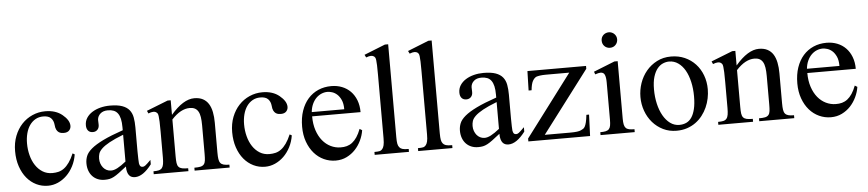

<svg xmlns="http://www.w3.org/2000/svg" viewBox="-42 -953 5531 1224"><g transform="rotate(-5 2723.5 -340.5)"><path d="M410.6 -169.9Q404.3 -129.4 386.7 -95.5Q369.1 -61.5 344 -37.1Q318.8 -12.7 288.1 1Q257.3 14.6 224.1 14.6Q184.6 14.6 149.9 -2.2Q115.2 -19 89.4 -50Q63.5 -81.1 48.6 -125Q33.7 -168.9 33.7 -223.1Q33.7 -276.4 50.8 -320.1Q67.9 -363.8 96.9 -394.8Q126 -425.8 164.8 -442.9Q203.6 -460 247.1 -460Q314 -460 356 -425.3Q377 -408.2 388.2 -390.1Q399.4 -372.1 399.4 -353.5Q399.4 -336.4 387.9 -324.2Q376.5 -312 353.5 -312Q346.2 -312 337.4 -313.5Q328.6 -314.9 320.6 -320.6Q312.5 -326.2 306.6 -337.6Q300.8 -349.1 299.3 -369.1Q296.9 -395.5 281 -411.9Q265.1 -428.2 231.4 -428.2Q203.6 -428.2 181.6 -415.8Q159.7 -403.3 144.5 -381.6Q129.4 -359.9 121.6 -330.1Q113.8 -300.3 113.8 -265.6Q113.8 -226.1 123.3 -189.5Q132.8 -152.8 151.4 -124.8Q169.9 -96.7 196.8 -80.1Q223.6 -63.5 258.8 -63.5Q279.3 -63.5 298.1 -68.1Q316.9 -72.8 334 -85.4Q351.1 -98.1 366.9 -120.4Q382.8 -142.6 397.5 -177.2Z M888.2 -64.5Q833 8.3 781.2 8.3Q770.5 8.3 761 4.9Q751.5 1.5 744.4 -6.8Q737.3 -15.1 733.2 -29.1Q729 -43 729 -64.5Q699.7 -41.5 680.4 -27.1Q661.1 -12.7 646.2 -4.9Q631.3 2.9 617.9 5.6Q604.5 8.3 586.9 8.3Q563 8.3 543.5 0.2Q523.9 -7.8 509.8 -22.7Q495.6 -37.6 487.8 -58.8Q480 -80.1 480 -106Q480 -130.9 489 -153.3Q498 -175.8 524.9 -198.5Q551.8 -221.2 600.6 -245.1Q649.4 -269 729 -296.4V-314.9Q729 -347.2 723.9 -369.1Q718.8 -391.1 708.5 -405Q698.2 -418.9 682.6 -425Q667 -431.2 645.5 -431.2Q614.7 -431.2 597.2 -415.3Q579.6 -399.4 578.1 -376.5L579.1 -347.2Q580.1 -326.2 568.6 -313.7Q557.1 -301.3 538.6 -301.3Q519 -301.3 508.3 -313.7Q497.6 -326.2 497.6 -348.1Q497.6 -374.5 511 -395.3Q524.4 -416 547.1 -430.4Q569.8 -444.8 599.4 -452.4Q628.9 -460 661.1 -460Q709.5 -460 739 -449.5Q768.6 -439 784.7 -419.2Q800.8 -399.4 805.9 -371.1Q811 -342.8 811 -307.6V-155.3Q811 -124 812 -104Q813 -84 813.5 -77.1Q815.9 -64 820.8 -58.6Q825.7 -53.2 835 -53.2Q839.4 -53.2 843.3 -54.4Q847.2 -55.7 852.5 -59.6Q857.9 -63.5 866.2 -71.3Q874.5 -79.1 888.2 -92.8ZM729 -267.6Q672.4 -245.6 639.4 -227.3Q606.4 -209 589.4 -192.4Q572.3 -175.8 567.6 -160.4Q563 -145 563 -128.9Q563 -111.3 568.4 -96.7Q573.7 -82 582.8 -71Q591.8 -60.1 604.2 -53.7Q616.7 -47.4 630.9 -46.9Q649.9 -45.9 674.1 -58.6Q698.2 -71.3 729 -96.2Z M1163.1 0V-18.6Q1188 -18.6 1202.4 -21.7Q1216.8 -24.9 1224.4 -33.9Q1231.9 -43 1233.9 -59.1Q1235.8 -75.2 1235.8 -101.1V-283.7Q1235.8 -314 1232.4 -336.2Q1229 -358.4 1220.7 -372.6Q1212.4 -386.7 1199.2 -393.6Q1186 -400.4 1166 -400.4Q1137.7 -400.4 1108.6 -384.8Q1079.6 -369.1 1050.3 -336.9V-101.1Q1050.3 -74.7 1052.5 -58.6Q1054.7 -42.5 1062.5 -33.7Q1070.3 -24.9 1084.7 -21.7Q1099.1 -18.6 1123.5 -18.6V0H901.4V-18.6Q922.4 -18.6 935.5 -21.7Q948.7 -24.9 956.1 -34.2Q963.4 -43.5 966.1 -59.6Q968.8 -75.7 968.8 -101.1V-267.6Q968.8 -307.6 967.8 -330.6Q966.8 -353.5 965.1 -365.7Q963.4 -377.9 960.7 -382.3Q958 -386.7 954.1 -389.6Q938 -403.8 901.4 -388.7L893.6 -406.2L1030.3 -460H1050.3V-366.7Q1129.9 -460 1200.7 -460Q1233.4 -460 1255.9 -448Q1278.3 -436 1292 -414.1Q1305.7 -392.1 1311.8 -361.3Q1317.9 -330.6 1317.9 -293V-101.1Q1317.9 -76.2 1320.3 -60.1Q1322.8 -43.9 1330.1 -34.9Q1337.4 -25.9 1351.1 -22.2Q1364.7 -18.6 1387.2 -18.6V0Z M1799.8 -169.9Q1793.5 -129.4 1775.9 -95.5Q1758.3 -61.5 1733.2 -37.1Q1708 -12.7 1677.2 1Q1646.5 14.6 1613.3 14.6Q1573.7 14.6 1539.1 -2.2Q1504.4 -19 1478.5 -50Q1452.6 -81.1 1437.7 -125Q1422.9 -168.9 1422.9 -223.1Q1422.9 -276.4 1439.9 -320.1Q1457 -363.8 1486.1 -394.8Q1515.1 -425.8 1554 -442.9Q1592.8 -460 1636.2 -460Q1703.1 -460 1745.1 -425.3Q1766.1 -408.2 1777.3 -390.1Q1788.6 -372.1 1788.6 -353.5Q1788.6 -336.4 1777.1 -324.2Q1765.6 -312 1742.7 -312Q1735.4 -312 1726.6 -313.5Q1717.8 -314.9 1709.7 -320.6Q1701.7 -326.2 1695.8 -337.6Q1689.9 -349.1 1688.5 -369.1Q1686 -395.5 1670.2 -411.9Q1654.3 -428.2 1620.6 -428.2Q1592.8 -428.2 1570.8 -415.8Q1548.8 -403.3 1533.7 -381.6Q1518.6 -359.9 1510.7 -330.1Q1502.9 -300.3 1502.9 -265.6Q1502.9 -226.1 1512.5 -189.5Q1522 -152.8 1540.5 -124.8Q1559.1 -96.7 1585.9 -80.1Q1612.8 -63.5 1647.9 -63.5Q1668.5 -63.5 1687.3 -68.1Q1706.1 -72.8 1723.1 -85.4Q1740.2 -98.1 1756.1 -120.4Q1772 -142.6 1786.6 -177.2Z M2249.5 -163.6Q2244.6 -130.9 2229.5 -98.9Q2214.4 -66.9 2190.9 -41.7Q2167.5 -16.6 2135.7 -1Q2104 14.6 2065.4 14.6Q2025.9 14.6 1990.2 -1.7Q1954.6 -18.1 1928 -48.6Q1901.4 -79.1 1885.7 -122.3Q1870.1 -165.5 1870.1 -218.8Q1870.1 -275.4 1885.5 -320.3Q1900.9 -365.2 1928.5 -396.5Q1956.1 -427.7 1994.1 -444.3Q2032.2 -460.9 2077.6 -460.9Q2114.7 -460.9 2146.2 -448.5Q2177.7 -436 2200.7 -412.6Q2223.6 -389.2 2236.6 -355.5Q2249.5 -321.8 2249.5 -279.3H1939.5Q1939.5 -229.5 1952.6 -189.9Q1965.8 -150.4 1988.3 -123Q2010.7 -95.7 2040.3 -81.3Q2069.8 -66.9 2102.5 -66.4Q2124.5 -65.9 2143.3 -71Q2162.1 -76.2 2178.2 -88.6Q2194.3 -101.1 2208.3 -121.8Q2222.2 -142.6 2233.9 -173.3ZM2147.5 -306.6Q2147.5 -343.8 2136.7 -366.9Q2126 -390.1 2110.8 -403.3Q2095.7 -416.5 2079.1 -421.4Q2062.5 -426.3 2050.3 -426.3Q2030.8 -426.3 2012 -418.5Q1993.2 -410.6 1978 -395.5Q1962.9 -380.4 1952.6 -357.9Q1942.4 -335.4 1939.5 -306.6Z M2315.4 0V-18.6Q2337.9 -18.6 2348.6 -21Q2359.4 -23.4 2367.2 -33.7Q2370.1 -37.6 2372.6 -42.7Q2375 -47.9 2377 -55.7Q2378.9 -63.5 2379.9 -74.5Q2380.9 -85.4 2380.9 -101.1V-506.8Q2380.9 -544.9 2380.1 -566.9Q2379.4 -588.9 2377.7 -600.6Q2376 -612.3 2373.5 -616.7Q2371.1 -621.1 2367.2 -624.5Q2362.8 -627.4 2357.9 -629.2Q2353 -630.9 2347.2 -630.9Q2341.3 -630.9 2333.5 -629.2Q2325.7 -627.4 2315.4 -623.5L2306.6 -641.1L2441.4 -694.8H2462.4V-101.1Q2462.4 -86.4 2463.1 -75.9Q2463.9 -65.4 2465.3 -57.9Q2466.8 -50.3 2469.2 -45.2Q2471.7 -40 2475.1 -35.6Q2478.5 -31.2 2482.9 -28.1Q2487.3 -24.9 2493.9 -22.7Q2500.5 -20.5 2510.5 -19.5Q2520.5 -18.6 2534.7 -18.6V0Z M2593.8 0V-18.6Q2616.2 -18.6 2627 -21Q2637.7 -23.4 2645.5 -33.7Q2648.4 -37.6 2650.9 -42.7Q2653.3 -47.9 2655.3 -55.7Q2657.2 -63.5 2658.2 -74.5Q2659.2 -85.4 2659.2 -101.1V-506.8Q2659.2 -544.9 2658.4 -566.9Q2657.7 -588.9 2656 -600.6Q2654.3 -612.3 2651.9 -616.7Q2649.4 -621.1 2645.5 -624.5Q2641.1 -627.4 2636.2 -629.2Q2631.3 -630.9 2625.5 -630.9Q2619.6 -630.9 2611.8 -629.2Q2604 -627.4 2593.8 -623.5L2585 -641.1L2719.7 -694.8H2740.7V-101.1Q2740.7 -86.4 2741.5 -75.9Q2742.2 -65.4 2743.7 -57.9Q2745.1 -50.3 2747.6 -45.2Q2750 -40 2753.4 -35.6Q2756.8 -31.2 2761.2 -28.1Q2765.6 -24.9 2772.2 -22.7Q2778.8 -20.5 2788.8 -19.5Q2798.8 -18.6 2813 -18.6V0Z M3278.3 -64.5Q3223.1 8.3 3171.4 8.3Q3160.6 8.3 3151.1 4.9Q3141.6 1.5 3134.5 -6.8Q3127.4 -15.1 3123.3 -29.1Q3119.1 -43 3119.1 -64.5Q3089.8 -41.5 3070.6 -27.1Q3051.3 -12.7 3036.4 -4.9Q3021.5 2.9 3008.1 5.6Q2994.6 8.3 2977.1 8.3Q2953.1 8.3 2933.6 0.2Q2914.1 -7.8 2899.9 -22.7Q2885.7 -37.6 2877.9 -58.8Q2870.1 -80.1 2870.1 -106Q2870.1 -130.9 2879.2 -153.3Q2888.2 -175.8 2915 -198.5Q2941.9 -221.2 2990.7 -245.1Q3039.6 -269 3119.1 -296.4V-314.9Q3119.1 -347.2 3114 -369.1Q3108.9 -391.1 3098.6 -405Q3088.4 -418.9 3072.8 -425Q3057.1 -431.2 3035.6 -431.2Q3004.9 -431.2 2987.3 -415.3Q2969.7 -399.4 2968.3 -376.5L2969.2 -347.2Q2970.2 -326.2 2958.7 -313.7Q2947.3 -301.3 2928.7 -301.3Q2909.2 -301.3 2898.4 -313.7Q2887.7 -326.2 2887.7 -348.1Q2887.7 -374.5 2901.1 -395.3Q2914.6 -416 2937.3 -430.4Q2960 -444.8 2989.5 -452.4Q3019 -460 3051.3 -460Q3099.6 -460 3129.2 -449.5Q3158.7 -439 3174.8 -419.2Q3190.9 -399.4 3196 -371.1Q3201.2 -342.8 3201.2 -307.6V-155.3Q3201.2 -124 3202.1 -104Q3203.1 -84 3203.6 -77.1Q3206.1 -64 3210.9 -58.6Q3215.8 -53.2 3225.1 -53.2Q3229.5 -53.2 3233.4 -54.4Q3237.3 -55.7 3242.7 -59.6Q3248 -63.5 3256.3 -71.3Q3264.6 -79.1 3278.3 -92.8ZM3119.1 -267.6Q3062.5 -245.6 3029.5 -227.3Q2996.6 -209 2979.5 -192.4Q2962.4 -175.8 2957.8 -160.4Q2953.1 -145 2953.1 -128.9Q2953.1 -111.3 2958.5 -96.7Q2963.9 -82 2972.9 -71Q2981.9 -60.1 2994.4 -53.7Q3006.8 -47.4 3021 -46.9Q3040 -45.9 3064.2 -58.6Q3088.4 -71.3 3119.1 -96.2Z M3406.7 -32.7H3570.8Q3621.1 -32.7 3638.7 -41.5Q3647 -45.4 3653.3 -49.3Q3659.7 -53.2 3664.8 -62.3Q3669.9 -71.3 3674.3 -88.6Q3678.7 -106 3682.1 -136.7H3699.2L3693.8 0H3298.8V-18.6L3596.7 -414.1H3448.7Q3425.8 -414.1 3410.4 -411.9Q3395 -409.7 3386.2 -406.7Q3372.1 -400.4 3361.8 -381.8Q3351.6 -363.3 3347.7 -323.2H3328.6L3332 -447.3H3707V-429.2Z M3919.4 -599.6Q3919.4 -578.6 3905.5 -564Q3891.6 -549.3 3870.1 -549.3Q3848.6 -549.3 3834.5 -563.5Q3820.3 -577.6 3820.3 -599.6Q3820.3 -610.4 3824.2 -619.4Q3828.1 -628.4 3835 -634.8Q3841.8 -641.1 3850.8 -644.8Q3859.9 -648.4 3870.1 -648.4Q3880.4 -648.4 3889.4 -644.5Q3898.4 -640.6 3905 -634Q3911.6 -627.4 3915.5 -618.7Q3919.4 -609.9 3919.4 -599.6ZM3760.7 0V-18.6Q3781.7 -18.6 3795.2 -21.5Q3808.6 -24.4 3816.2 -32.5Q3823.7 -40.5 3826.4 -54.9Q3829.1 -69.3 3829.1 -91.8V-331.1Q3829.1 -363.3 3822 -379.9Q3814.9 -396.5 3795.4 -396.5Q3788.6 -396.5 3780.3 -394.5Q3772 -392.6 3760.7 -388.7L3754.4 -406.2L3889.6 -460H3910.6V-91.8Q3910.6 -69.3 3913.6 -54.9Q3916.5 -40.5 3924.1 -32.5Q3931.6 -24.4 3945.1 -21.5Q3958.5 -18.6 3979.5 -18.6V0Z M4467.3 -231.9Q4467.3 -203.1 4461.2 -173.6Q4455.1 -144 4442.9 -116.7Q4430.7 -89.4 4412.1 -65.4Q4393.6 -41.5 4369.1 -23.7Q4344.7 -5.9 4314 4.4Q4283.2 14.6 4246.6 14.6Q4199.7 14.6 4160.9 -4.4Q4122.1 -23.4 4094 -55.7Q4065.9 -87.9 4050.5 -130.4Q4035.2 -172.9 4035.2 -219.2Q4035.2 -264.6 4050 -307.9Q4064.9 -351.1 4093 -384.8Q4121.1 -418.5 4161.1 -439.2Q4201.2 -460 4251.5 -460Q4299.8 -460 4339.4 -442.4Q4378.9 -424.8 4407.5 -394Q4436 -363.3 4451.7 -321.5Q4467.3 -279.8 4467.3 -231.9ZM4376 -194.3Q4376 -244.1 4366.2 -287.1Q4356.4 -330.1 4338.4 -361.6Q4320.3 -393.1 4294.4 -411.1Q4268.6 -429.2 4236.3 -429.2Q4217.3 -429.2 4197.5 -420.9Q4177.7 -412.6 4161.6 -393.1Q4145.5 -373.5 4135.5 -341.1Q4125.5 -308.6 4125.5 -259.8Q4125.5 -211.9 4135.5 -168.5Q4145.5 -125 4164.1 -92.3Q4182.6 -59.6 4208.7 -40.3Q4234.9 -21 4267.1 -21Q4291.5 -21 4311.5 -30Q4331.5 -39.1 4345.7 -59.6Q4359.9 -80.1 4367.9 -113.3Q4376 -146.5 4376 -194.3Z M4776.4 0V-18.6Q4801.3 -18.6 4815.7 -21.7Q4830.1 -24.9 4837.6 -33.9Q4845.2 -43 4847.2 -59.1Q4849.1 -75.2 4849.1 -101.1V-283.7Q4849.1 -314 4845.7 -336.2Q4842.3 -358.4 4834 -372.6Q4825.7 -386.7 4812.5 -393.6Q4799.3 -400.4 4779.3 -400.4Q4751 -400.4 4721.9 -384.8Q4692.9 -369.1 4663.6 -336.9V-101.1Q4663.6 -74.7 4665.8 -58.6Q4668 -42.5 4675.8 -33.7Q4683.6 -24.9 4698 -21.7Q4712.4 -18.6 4736.8 -18.6V0H4514.6V-18.6Q4535.6 -18.6 4548.8 -21.7Q4562 -24.9 4569.3 -34.2Q4576.7 -43.5 4579.3 -59.6Q4582 -75.7 4582 -101.1V-267.6Q4582 -307.6 4581.1 -330.6Q4580.1 -353.5 4578.4 -365.7Q4576.7 -377.9 4574 -382.3Q4571.3 -386.7 4567.4 -389.6Q4551.3 -403.8 4514.6 -388.7L4506.8 -406.2L4643.6 -460H4663.6V-366.7Q4743.2 -460 4814 -460Q4846.7 -460 4869.1 -448Q4891.6 -436 4905.3 -414.1Q4918.9 -392.1 4925 -361.3Q4931.2 -330.6 4931.2 -293V-101.1Q4931.2 -76.2 4933.6 -60.1Q4936 -43.9 4943.4 -34.9Q4950.7 -25.9 4964.4 -22.2Q4978 -18.6 5000.5 -18.6V0Z M5418.5 -163.6Q5413.6 -130.9 5398.4 -98.9Q5383.3 -66.9 5359.9 -41.7Q5336.4 -16.6 5304.7 -1Q5272.9 14.6 5234.4 14.6Q5194.8 14.6 5159.2 -1.7Q5123.5 -18.1 5096.9 -48.6Q5070.3 -79.1 5054.7 -122.3Q5039.1 -165.5 5039.1 -218.8Q5039.1 -275.4 5054.4 -320.3Q5069.8 -365.2 5097.4 -396.5Q5125 -427.7 5163.1 -444.3Q5201.2 -460.9 5246.6 -460.9Q5283.7 -460.9 5315.2 -448.5Q5346.7 -436 5369.6 -412.6Q5392.6 -389.2 5405.5 -355.5Q5418.5 -321.8 5418.5 -279.3H5108.4Q5108.4 -229.5 5121.6 -189.9Q5134.8 -150.4 5157.2 -123Q5179.7 -95.7 5209.2 -81.3Q5238.8 -66.9 5271.5 -66.4Q5293.5 -65.9 5312.3 -71Q5331.1 -76.2 5347.2 -88.6Q5363.3 -101.1 5377.2 -121.8Q5391.1 -142.6 5402.8 -173.3ZM5316.4 -306.6Q5316.4 -343.8 5305.7 -366.9Q5294.9 -390.1 5279.8 -403.3Q5264.6 -416.5 5248 -421.4Q5231.4 -426.3 5219.2 -426.3Q5199.7 -426.3 5180.9 -418.5Q5162.1 -410.6 5147 -395.5Q5131.8 -380.4 5121.6 -357.9Q5111.3 -335.4 5108.4 -306.6Z"/></g></svg>

Font: Doulos SIL
Style: Regular
Weight: 400
Designer: Walt Agee, Victor Gaultney, Peter Martin, Debbi Hosken
Foundry: SIL International
Version: Version 4.110; 2011; Maintenance release